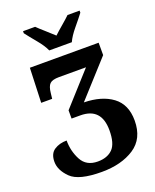

<svg xmlns="http://www.w3.org/2000/svg" viewBox="-169 -1028 920 1136"><g transform="rotate(-20 291.0 -460.0)"><path d="M225 -771H367Q382 -805 417 -847Q452 -889 474 -918V-931H398Q381 -914 348.5 -886.5Q316 -859 295 -839Q274 -859 242.5 -886.5Q211 -914 194 -931H118V-918Q140 -889 175 -847Q210 -805 225 -771ZM272 11Q396 11 477 -42Q558 -95 558 -209Q558 -310 491 -360Q424 -410 312 -412L515 -636V-714H82L74 -496H143L147 -531Q151 -572 167 -587.5Q183 -603 225 -603H395L211 -399V-347H266Q398 -347 398 -206Q398 -122 364.5 -88.5Q331 -55 271 -55Q199 -55 169 -111.5Q139 -168 139 -235Q93 -235 60.5 -213.5Q28 -192 28 -141Q28 -88 78 -38.5Q128 11 272 11Z"/></g></svg>

Font: Noto Serif SemiCondensed Extra
Style: Regular
Weight: 800
Width: 4
Designer: Monotype Design Team
Foundry: Monotype Imaging Inc.
Version: Version 1.002